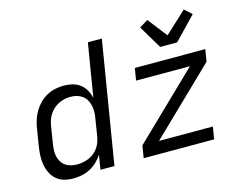

<svg xmlns="http://www.w3.org/2000/svg" viewBox="-105 -941 1411 1116"><g transform="rotate(-15 600.0 -383.5)"><path d="M207 8Q178 8 151.5 0.5Q125 -7 105.5 -24.5Q86 -42 74.5 -66Q63 -90 58.5 -117Q54 -144 55.5 -172.5Q57 -201 62 -230L78 -330Q82 -355 90.5 -380.5Q99 -406 113 -429Q127 -452 146.5 -471.5Q166 -491 190 -504Q214 -517 240 -522.5Q266 -528 291 -528Q319 -528 344.5 -521.5Q370 -515 390 -499.5Q410 -484 422.5 -461.5Q435 -439 440 -414L493 -735H577L456 0H372L386 -87Q372 -65 352 -46Q332 -27 308 -14.5Q284 -2 258 3Q232 8 207 8ZM250 -65Q267 -65 285.5 -68.5Q304 -72 320.5 -79Q337 -86 352 -98Q367 -110 378 -125.5Q389 -141 395 -158.5Q401 -176 404 -193L420 -293Q424 -313 424.5 -333Q425 -353 421 -371.5Q417 -390 408 -406.5Q399 -423 384 -434Q369 -445 350.5 -450Q332 -455 312 -455Q294 -455 276 -451Q258 -447 241 -438.5Q224 -430 209 -416.5Q194 -403 184 -387Q174 -371 168.5 -353.5Q163 -336 160 -318L144 -218Q141 -199 140 -180Q139 -161 143 -143Q147 -125 156.5 -109.5Q166 -94 180.5 -84Q195 -74 213 -69.5Q231 -65 250 -65ZM632 0 644 -74 1030 -447H706L718 -520H1142L1130 -447L744 -74H1068L1056 0ZM892 -600 809 -739 860 -771 951 -654 1081 -775 1124 -735 994 -600Z"/></g></svg>

Font: Iosevka Custom Oblique
Style: Regular
Weight: 400
Italic angle: -9°
Designer: Belleve Invis
Foundry: Belleve Invis
Version: Version 27.0.1